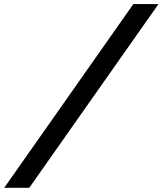

<svg xmlns="http://www.w3.org/2000/svg" viewBox="-79 -793 789 932"><path d="M690.4 -773.4 63 118.7H-58.6L568.4 -773.4Z"/></svg>

Font: Lesson One
Style: Bold Italic
Weight: 700
Italic angle: -14°
Designer: But Ko, Victor Gaultney, Annie Olsen, Julie Remington, Don Collingsworth, Eric Hays, Becca Hirsbrunner
Version: Version 1.100